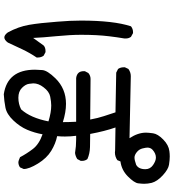

<svg xmlns="http://www.w3.org/2000/svg" viewBox="30 -908 939 1040"><g transform="rotate(90 500.0 -388.5)"><path d="M183 58Q170 58 156 39Q125 -18 115 -76Q105 -134 98 -229Q92 -298 92 -357Q92 -534 123 -628Q137 -639 154 -639H160L180 -628Q189 -616 189 -599V-593Q182 -552 177 -510Q169 -445 169 -358Q169 -300 176.5 -223.5Q184 -147 186 -98L227 -155Q238 -165 257 -165H263L282 -155Q292 -142 292 -123V-117Q267 -80 248 -40Q229 0 211 39Q197 58 183 58ZM491 61Q358 41 358 -108Q358 -120 360 -147.5Q362 -175 405 -219Q461 -276 543 -276Q588 -276 642 -259Q642 -291 640 -331H403Q366 -336 366 -372V-378L376 -397Q390 -409 408 -409L628 -407Q620 -450 609.5 -481.5Q599 -513 589 -544L374 -548L354 -558Q345 -571 345 -588V-595L354 -614Q372 -627 393 -627L729 -620Q699 -666 699 -709Q699 -722 702.5 -747.5Q706 -773 736 -802.5Q766 -832 799 -836Q814 -838 828 -838Q847 -838 872.5 -834Q898 -830 930.5 -800Q963 -770 971 -740Q976 -719 976 -699Q976 -688 973.5 -667Q971 -646 936.5 -611.5Q902 -577 855 -571L848 -554Q829 -541 806 -541L795 -542L671 -544Q691 -487 706 -407Q741 -407 777 -406Q813 -405 842 -392Q852 -380 852 -362V-356L842 -337Q826 -327 809 -325Q773 -331 735 -331H716Q720 -301 720 -270Q720 -249 718 -228Q758 -220 797.5 -196Q837 -172 866.5 -124Q896 -76 896 -47L887 -27Q875 -18 858 -18Q853 -18 832 -27Q813 -63 787.5 -96.5Q762 -130 708 -149Q700 -105 683.5 -66Q667 -27 633 9Q599 45 563.5 52Q528 59 491 61ZM510 -18Q544 -18 573 -33Q619 -84 638 -181Q589 -196 552 -196Q532 -196 504 -190.5Q476 -185 453 -154Q432 -127 432 -99Q432 -95 434.5 -76Q437 -57 456.5 -37.5Q476 -18 510 -18ZM834 -647Q848 -647 873 -656Q897 -669 897 -706Q897 -732 874.5 -747.5Q852 -763 834 -763Q812 -763 792 -745Q780 -734 780 -717Q780 -709 784.5 -690.5Q789 -672 804.5 -659.5Q820 -647 834 -647Z"/></g></svg>

Font: Xiaolai SC
Style: Regular
Weight: 400
Designer: Nozomi Seto 瀬戸のぞみ
Version: Version 3.11;December 4, 2020;FontCreator 13.0.0.2613 64-bit